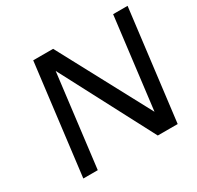

<svg xmlns="http://www.w3.org/2000/svg" viewBox="-141 -814 1005 978"><g transform="rotate(-30 361.5 -324.5)"><path d="M639 0 719 -649H634L568 -113L281 -649H164L84 0H169L236 -545L522 0Z"/></g></svg>

Font: Gamestation Text
Style: Italic
Weight: 400
Designer: Jonas Hecksher
Foundry: Jonas Hecksher, Playtypeª, e-types AS
Version: Version 1.003